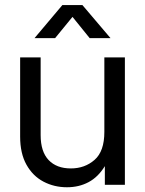

<svg xmlns="http://www.w3.org/2000/svg" viewBox="-20 -748 587 777"><path d="M251 9.8Q199.2 9.8 156 -12.9Q112.8 -35.6 87.2 -81.3Q61.5 -127 61.5 -195.3V-515.6H144.5V-201.2Q144.5 -134.3 176.8 -100.3Q209 -66.4 266.6 -66.4Q323.2 -66.4 362.8 -101.1Q402.3 -135.7 402.3 -213.9V-515.6H485.4V0H404.3V-75.7Q377.4 -31.7 338.6 -11Q299.8 9.8 251 9.8ZM203.1 -593.8H120.1V-594.2L232.4 -727.5H313.5L426.8 -594.2V-593.8H342.8L273.4 -679.7Z"/></svg>

Font: Inter Display
Style: Regular
Weight: 400
Designer: Rasmus Andersson
Foundry: rsms
Version: Version 4.001;git-9221beed3